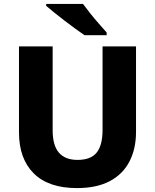

<svg xmlns="http://www.w3.org/2000/svg" viewBox="-20 -951 792 981"><path d="M675 -277Q675 -191 641.5 -126Q608 -61 541 -25.5Q474 10 373 10Q228 10 152.5 -65Q77 -140 77 -275V-714H249V-286Q249 -208 281 -171Q313 -134 376 -134Q444 -134 474 -171.5Q504 -209 504 -287V-714H675ZM404 -931Q420 -909 442 -881.5Q464 -854 486.5 -828.5Q509 -803 525 -785V-771H412Q393 -784 366 -803.5Q339 -823 310.5 -845Q282 -867 257 -887Q232 -907 216 -921V-931Z"/></svg>

Font: Noto Sans Cherokee ExtraBold
Style: Regular
Weight: 800
Designer: Monotype Design Team
Foundry: Monotype Imaging Inc.
Version: Version 2.001; ttfautohint (v1.8.4.7-5d5b)